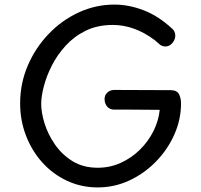

<svg xmlns="http://www.w3.org/2000/svg" viewBox="-20 -800 878 839"><path d="M733 -674Q739 -669 742.5 -661Q746 -653 746 -645Q746 -633 740 -622Q734 -611 724.5 -604Q715 -597 703 -597Q687 -597 676.5 -607Q666 -617 657 -624Q612 -658 566 -674.5Q520 -691 473 -691Q406 -691 355 -666Q304 -641 267 -600.5Q230 -560 206.5 -513.5Q183 -467 171.5 -422.5Q160 -378 160 -346Q160 -309 174.5 -261.5Q189 -214 219.5 -169.5Q250 -125 296.5 -96Q343 -67 407 -67Q461 -67 508 -88.5Q555 -110 591.5 -146Q628 -182 650.5 -227Q673 -272 678 -320Q645 -320 612 -320.5Q579 -321 545.5 -321Q512 -321 479 -321Q460 -321 449 -333.5Q438 -346 437 -365Q436 -383 448.5 -395Q461 -407 479 -407Q541 -407 603.5 -406.5Q666 -406 728 -406Q754 -405 762.5 -388Q771 -371 771 -348Q771 -278 742 -212.5Q713 -147 662 -94.5Q611 -42 545.5 -11.5Q480 19 407 19Q335 19 273 -10Q211 -39 165 -90Q119 -141 93.5 -207.5Q68 -274 68 -348Q68 -435 101 -512.5Q134 -590 191.5 -650.5Q249 -711 323.5 -745.5Q398 -780 480 -780Q543 -780 608 -755Q673 -730 733 -674Z"/></svg>

Font: Playpen Sans Arabic
Style: Regular
Weight: 400
Designer: Azza Alameddine, Laura Meseguer, Veronika Burian, José Scaglione
Foundry: TypeTogether
Version: Version 2.000